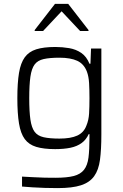

<svg xmlns="http://www.w3.org/2000/svg" viewBox="-20 -759 633 985"><path d="M276 206Q244 206 210 205Q176 204 145.5 202Q115 200 93 198V147Q119 148 149.5 150Q180 152 209.5 152.5Q239 153 264 153Q323 153 358 144Q393 135 411 112Q429 89 434 49Q439 9 439 -53V-71H435Q422 -42 398.5 -25Q375 -8 341.5 -1Q308 6 263 6Q204 6 166 -5.5Q128 -17 107 -45.5Q86 -74 77.5 -125.5Q69 -177 69 -255Q69 -334 77.5 -385Q86 -436 107 -465Q128 -494 166 -506Q204 -518 264 -518Q300 -518 335 -512Q370 -506 397 -487.5Q424 -469 439 -432H444L447 -510H500V-69Q500 8 493 60.5Q486 113 463 145Q440 177 395.5 191.5Q351 206 276 206ZM285 -48Q343 -48 376.5 -63.5Q410 -79 423 -114Q435 -142 437 -176.5Q439 -211 439 -255Q439 -299 437 -333Q435 -367 426 -391Q411 -431 376.5 -447Q342 -463 285 -463Q235 -463 204 -456Q173 -449 157.5 -428Q142 -407 136 -365.5Q130 -324 130 -255Q130 -187 136 -145.5Q142 -104 157.5 -83Q173 -62 204 -55Q235 -48 285 -48ZM158 -600V-605L262 -739H330L434 -605V-600H391L296 -701L201 -600Z"/></svg>

Font: Saira Thin Light
Style: Regular
Weight: 300
Version: Version 1.101